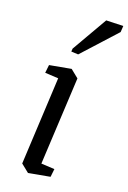

<svg xmlns="http://www.w3.org/2000/svg" viewBox="-125 -875 633 946"><g transform="rotate(15 191.5 -402.0)"><path d="M79.6 -529.8 192.4 -540.5 231.9 -502.4 168.9 -51.3 237.8 -41.5 229.5 0 117.2 10.7 77.6 -27.3 140.1 -478.5 71.3 -488.3ZM170.9 -638.2 294.9 -815.4 383.3 -810.5 378.4 -778.3 204.6 -617.7 168.5 -622.6Z"/></g></svg>

Font: NoticiaText-Italic
Style: Italic
Weight: 400
Italic angle: -8°
Designer: JM Sole
Foundry: JM Sole
Version: Version 1.003